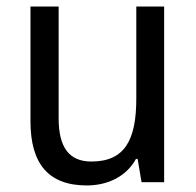

<svg xmlns="http://www.w3.org/2000/svg" viewBox="-20 -556 599 586"><path d="M481 -536H396V-255C396 -129 361 -63 259 -63C191 -63 159 -106 159 -195V-536H73V-186C73 -56 128 10 245 10C307 10 365 -16 395 -71H400L412 0H481Z"/></svg>

Font: Noto Sans Armenian SemiCondensed
Style: Regular
Weight: 400
Width: 4
Designer: Monotype Design Team
Foundry: Monotype Imaging Inc.
Version: Version 2.008